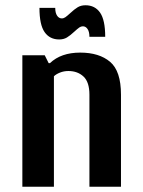

<svg xmlns="http://www.w3.org/2000/svg" viewBox="-20 -710 545 730"><path d="M130 -680H190Q190 -661 197 -650.5Q204 -640 215 -640Q222 -640 228.5 -644.5Q235 -649 247 -660Q263 -675 275.5 -682.5Q288 -690 305 -690Q341 -690 360.5 -662Q380 -634 380 -570H320Q320 -589 313 -599.5Q306 -610 295 -610Q288 -610 281.5 -605.5Q275 -601 263 -590Q247 -575 234.5 -567.5Q222 -560 205 -560Q169 -560 149.5 -588Q130 -616 130 -680ZM65 -500H150L165 -470H170Q212 -510 285 -510Q357 -510 398.5 -475Q440 -440 440 -350V0H320V-350Q320 -398 297.5 -419Q275 -440 240 -440Q223 -440 208 -434Q193 -428 185 -420V0H65Z"/></svg>

Font: Cuprum
Style: Bold
Weight: 700
Designer: Jovanny Lemonad
Foundry: Jovanny Lemonad
Version: Version 2.000